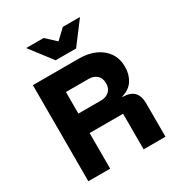

<svg xmlns="http://www.w3.org/2000/svg" viewBox="-204 -1029 1092 1168"><g transform="rotate(-30 341.5 -445.5)"><path d="M75 0V-675H397.5Q462.5 -675 511.7 -652.9Q560.8 -630.8 588.8 -589.6Q616.7 -548.3 616.7 -491.7Q616.7 -440 591.7 -399.6Q566.7 -359.2 511.7 -343.3V-340Q616.7 -340 616.7 -235V0H463.3V-250H228.3V0ZM228.3 -386.7H387.5Q422.5 -386.7 444.6 -406.7Q466.7 -426.7 466.7 -462.5Q466.7 -499.2 444.6 -518.8Q422.5 -538.3 387.5 -538.3H228.3ZM270.8 -736.7 155 -887.5V-890.8H275L343.3 -827.5L410 -890.8H528.3V-887.5L414.2 -736.7Z"/></g></svg>

Font: Funnel Sans ExtraBold
Style: Regular
Weight: 800
Version: Version 1.000; Beta; Release 5; Build 24; ttfautohint (v1.8.